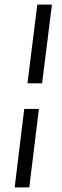

<svg xmlns="http://www.w3.org/2000/svg" viewBox="-20 -709 270 839"><path d="M143 -689H207L164 -345H100ZM86 -233H150L108 110H44Z"/></svg>

Font: Rasa
Style: Italic
Weight: 400
Italic angle: -7.10001°
Designer: Anna Giedrys (Yrsa+Rasa design), David Brezina (Yrsa art-direction, Rasa art-direction, design)
Foundry: Rosetta Type Foundry
Version: Version 2.004